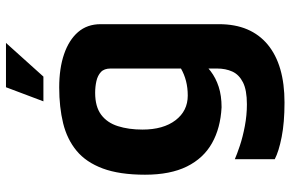

<svg xmlns="http://www.w3.org/2000/svg" viewBox="-182 -554 958 633"><g transform="rotate(-90 296.5 -237.0)"><path d="M259.9 15Q191.3 11.5 141.5 -16.6Q91.7 -44.6 64.6 -99.3Q37.5 -154.1 37.5 -237.4Q37.5 -321.3 58 -376.6Q78.6 -431.8 116.5 -463.1Q154.4 -494.4 207.3 -507.4Q260.3 -520.3 325.1 -520.3Q388.2 -520.3 434.9 -504.3Q481.6 -488.3 507.7 -458.2Q533.8 -428 533.8 -383.7V6.3Q533.8 59.4 516.8 99.5Q499.7 139.6 466.4 167.2Q433.1 194.7 385.4 208.6Q337.6 222.5 275.5 222.5Q209.4 222.5 161.8 213.1Q114.3 203.7 88.7 190.4V58.7Q104 65.5 132.9 75.2Q161.8 84.9 197.8 91.7Q233.9 98.5 269.6 98.5Q316.6 98.5 342.1 85.5Q367.6 72.5 377.6 50.4Q387.6 28.4 387.6 -0.1V-81.5L417.5 -60.7Q401.3 -38.1 378.9 -21.1Q356.6 -4 327.3 5.5Q298 15 259.9 15ZM298.4 -96.5Q324.1 -96.5 346.3 -102.2Q368.5 -107.9 387.6 -118.9V-350.6Q387.6 -372.3 375.9 -382.9Q364.3 -393.6 346 -397.7Q327.7 -401.8 307.5 -401.8Q261.8 -401.8 235.3 -382Q208.8 -362.3 197.6 -326.8Q186.3 -291.4 186.3 -245.8Q186.3 -177.1 217.1 -136.8Q247.9 -96.5 298.4 -96.5ZM279.4 -572.4 325.9 -695.8H472L361 -572.4Z"/></g></svg>

Font: Maven Pro
Style: Regular
Weight: 400
Designer: Joe Prince
Foundry: Joe Prince
Version: Version 2.103